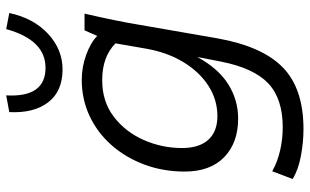

<svg xmlns="http://www.w3.org/2000/svg" viewBox="-210 -580 1000 620"><g transform="rotate(-90 290.0 -270.0)"><path d="M183 210Q140 210 95.5 201.5Q51 193 22 175L47 109Q77 126 114 134.5Q151 143 189 143Q281 143 330.5 96.5Q380 50 401 -56L416 -133Q379 -65 328 -33Q277 -1 217 -1Q139 -1 92.5 -46Q46 -91 46 -174Q46 -243 68.5 -303.5Q91 -364 131 -409.5Q171 -455 225 -480.5Q279 -506 342 -506Q384 -506 423.5 -491.5Q463 -477 484 -456L502 -497H556Q544 -445 535.5 -403.5Q527 -362 521 -326L476 -67Q450 78 381.5 144Q313 210 183 210ZM225 -68Q278 -68 323 -97Q368 -126 399.5 -178Q431 -230 443 -299L460 -397Q417 -440 341 -440Q272 -440 223 -402.5Q174 -365 148 -306Q122 -247 122 -182Q122 -127 148.5 -97.5Q175 -68 225 -68ZM506 -750 558 -740Q541 -661 490.5 -614.5Q440 -568 376 -568Q305 -568 269.5 -614.5Q234 -661 238 -740L292 -750Q285 -623 381 -623Q471 -623 506 -750Z"/></g></svg>

Font: Livvic
Style: Italic
Weight: 400
Italic angle: -10°
Designer: Jacques Le Bailly, Baron von Fonthausen
Version: Version 1.001; ttfautohint (v1.8.2)